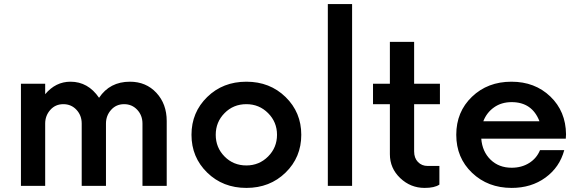

<svg xmlns="http://www.w3.org/2000/svg" viewBox="-20 -910 2836 940"><path d="M616.2 -510Q695 -510 745.6 -455.6Q796.2 -401.2 796.2 -317.5V0H677.5V-305Q677.5 -345 651.9 -372.5Q626.2 -400 587.5 -400Q548.8 -400 523.8 -371.9Q498.8 -343.8 498.8 -305V0H380V-305Q380 -345 354.4 -372.5Q328.8 -400 290 -400Q251.2 -400 226.2 -371.9Q201.2 -343.8 201.2 -305V0H82.5V-500H201.2V-448.8Q252.5 -510 325 -510Q411.2 -510 465 -431.2Q517.5 -510 616.2 -510Z M1378.1 -65Q1301.2 10 1186.2 10Q1071.2 10 994.4 -65Q917.5 -140 917.5 -250Q917.5 -360 994.4 -435Q1071.2 -510 1186.2 -510Q1301.2 -510 1378.1 -435Q1455 -360 1455 -250Q1455 -140 1378.1 -65ZM1186.2 -100Q1248.8 -100 1292.5 -143.8Q1336.2 -187.5 1336.2 -250Q1336.2 -312.5 1292.5 -356.2Q1248.8 -400 1186.2 -400Q1122.5 -400 1079.4 -356.2Q1036.2 -312.5 1036.2 -250Q1036.2 -187.5 1079.4 -143.8Q1122.5 -100 1186.2 -100Z M1585 0V-890H1703.8V0Z M2133.8 -400H2007.5V-168.8Q2007.5 -136.2 2026.2 -116.9Q2045 -97.5 2073.8 -97.5H2131.2V-6.2Q2107.5 10 2058.8 10Q1990 10 1939.4 -38.1Q1888.8 -86.2 1888.8 -155V-400H1806.2V-500H1888.8V-705H2007.5V-500H2133.8Z M2751.2 -252.5 2750 -231.2H2336.2Q2341.2 -167.5 2381.9 -128.1Q2422.5 -88.8 2485 -88.8Q2533.8 -88.8 2570.6 -111.9Q2607.5 -135 2623.8 -175H2742.5Q2720 -91.2 2650.6 -40.6Q2581.2 10 2485 10Q2368.8 10 2291.2 -63.8Q2213.8 -137.5 2213.8 -250Q2213.8 -362.5 2290.6 -436.2Q2367.5 -510 2483.8 -510Q2598.8 -510 2674.4 -437.5Q2750 -365 2751.2 -252.5ZM2485 -410Q2435 -410 2398.8 -384.4Q2362.5 -358.8 2346.2 -316.2H2621.2Q2585 -410 2485 -410Z"/></svg>

Font: Now Alt Medium
Style: Regular
Weight: 500
Designer: Alfredo Marco Pradil
Foundry: Alfredo Marco Pradil
Version: Version 1.002;PS 001.002;hotconv 1.0.88;makeotf.lib2.5.64775